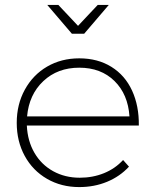

<svg xmlns="http://www.w3.org/2000/svg" viewBox="-20 -759 628 780"><path d="M544 -249H89Q92 -186 120 -138Q148 -90 196 -63.5Q244 -37 304 -37Q357 -37 402.5 -55.5Q448 -74 480 -109L504 -82Q467 -42 415 -20.5Q363 1 302 1Q229 1 171 -32.5Q113 -66 80.5 -125.5Q48 -185 48 -260Q48 -335 81 -395Q114 -455 171.5 -488.5Q229 -522 302 -522Q377 -522 432.5 -487.5Q488 -453 516.5 -391Q545 -329 544 -249ZM506 -286Q500 -376 445 -430Q390 -484 302 -484Q214 -484 156 -429.5Q98 -375 90 -286ZM377 -739H422L322 -622H272L172 -739H217L297 -654Z"/></svg>

Font: Argentum Sans ExtraLight
Style: Regular
Weight: 275
Designer: Julieta Ulanovsky (Modified by Cristiano Sobral)
Foundry: Julieta Ulanovsky
Version: Version 1.000; ttfautohint (v1.5.65-e2d9)